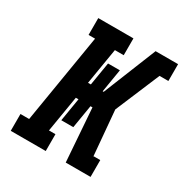

<svg xmlns="http://www.w3.org/2000/svg" viewBox="-170 -866 953 998"><g transform="rotate(30 306.5 -367.5)"><path d="M457 0 472 -94V-101H512V0ZM33 0V-101H85L173 -634H134V-735H345V-634H292L256 -417H273L296 -556H367L344 -417H350L478 -735H578L563 -641L578 -735H613V-634H560L448 -368L472 -94L457 0H363L340 -316V-318H328L305 -179H233L256 -318H240L204 -101H243V0Z"/></g></svg>

Font: Iosevka Slab Extended Oblique
Style: Bold
Weight: 700
Width: 7
Italic angle: -9°
Monospace: yes
Designer: Belleve Invis
Foundry: Belleve Invis
Version: Version 11.1.1; ttfautohint (v1.8.3)